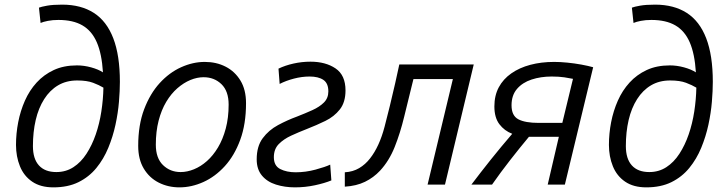

<svg xmlns="http://www.w3.org/2000/svg" viewBox="-20 -796 3133 828"><path d="M210 12Q155 12 119 -12.5Q83 -37 66 -79Q49 -121 49 -171Q49 -220 58.5 -269Q68 -318 87.5 -362Q107 -406 138 -440Q169 -474 212 -494Q255 -514 312 -514Q342 -514 373 -505.5Q404 -497 424 -484Q419 -564 397.5 -613.5Q376 -663 335.5 -686.5Q295 -710 232 -710Q207 -710 186.5 -706Q166 -702 155 -697L148 -763Q158 -767 183 -771.5Q208 -776 248 -776Q329 -776 384.5 -740.5Q440 -705 468.5 -631Q497 -557 497 -443Q497 -405 493 -357Q489 -309 478 -258Q467 -207 447 -158.5Q427 -110 395.5 -71.5Q364 -33 318.5 -10.5Q273 12 210 12ZM223 -54Q264 -54 296.5 -75Q329 -96 353 -133Q377 -170 393 -216.5Q409 -263 417 -315Q425 -367 426 -418Q408 -429 381.5 -439Q355 -449 313 -449Q266 -449 230.5 -428Q195 -407 170.5 -368.5Q146 -330 134 -278.5Q122 -227 122 -166Q122 -111 148 -82.5Q174 -54 223 -54Z M754 12Q705 12 664.5 -8.5Q624 -29 600 -69Q576 -109 576 -167Q576 -257 601.5 -324.5Q627 -392 668.5 -437.5Q710 -483 761 -506Q812 -529 863 -529Q913 -529 953 -508.5Q993 -488 1017 -448.5Q1041 -409 1041 -351Q1041 -261 1016 -193Q991 -125 949.5 -79.5Q908 -34 857 -11Q806 12 754 12ZM759 -54Q787 -54 816.5 -66Q846 -78 872.5 -101.5Q899 -125 920 -160Q941 -195 953.5 -241.5Q966 -288 966 -345Q966 -403 935 -433Q904 -463 858 -463Q830 -463 801 -451Q772 -439 745 -415.5Q718 -392 697 -357Q676 -322 664 -275.5Q652 -229 652 -172Q652 -114 683 -84Q714 -54 759 -54Z M1252 12Q1208 12 1170 0Q1132 -12 1109.5 -39Q1087 -66 1087 -109Q1087 -165 1113 -200Q1139 -235 1179 -256.5Q1219 -278 1260 -293Q1296 -307 1327 -321Q1358 -335 1377 -354Q1396 -373 1396 -402Q1396 -437 1374.5 -451.5Q1353 -466 1315 -466Q1282 -466 1247.5 -457Q1213 -448 1186 -434L1181 -500Q1210 -514 1246 -522Q1282 -530 1319 -530Q1384 -530 1427 -501Q1470 -472 1470 -406Q1470 -355 1445.5 -324Q1421 -293 1383 -274.5Q1345 -256 1304 -240Q1268 -226 1235.5 -211Q1203 -196 1182 -174.5Q1161 -153 1161 -118Q1161 -81 1188.5 -67Q1216 -53 1255 -53Q1298 -53 1340.5 -64.5Q1383 -76 1404 -86L1409 -18Q1380 -6 1338 3Q1296 12 1252 12Z M1467 9V-53Q1502 -55 1529 -71Q1556 -87 1576 -113Q1616 -164 1638.5 -249.5Q1661 -335 1684 -436L1702 -518H2023L1899 0H1824L1933 -455H1763L1758 -435Q1740 -363 1723 -292.5Q1706 -222 1682 -162Q1658 -102 1619 -60Q1591 -30 1554 -12Q1517 6 1467 9Z M2013 0Q2053 -53 2096.5 -107.5Q2140 -162 2189 -219Q2155 -232 2133.5 -260.5Q2112 -289 2112 -337Q2112 -384 2131 -419.5Q2150 -455 2185 -479.5Q2220 -504 2267 -516.5Q2314 -529 2370 -529Q2395 -529 2426 -526Q2457 -523 2487 -517.5Q2517 -512 2538 -506L2416 0H2342L2390 -206H2317Q2301 -206 2287.5 -206Q2274 -206 2261 -206Q2221 -158 2180 -105.5Q2139 -53 2102 0ZM2303 -266H2405L2451 -456Q2437 -459 2414 -462.5Q2391 -466 2359 -466Q2312 -466 2272.5 -453Q2233 -440 2209.5 -412.5Q2186 -385 2186 -342Q2186 -297 2215.5 -281.5Q2245 -266 2303 -266Z M2767 12Q2712 12 2676 -12.5Q2640 -37 2623 -79Q2606 -121 2606 -171Q2606 -220 2615.5 -269Q2625 -318 2644.5 -362Q2664 -406 2695 -440Q2726 -474 2769 -494Q2812 -514 2869 -514Q2899 -514 2930 -505.5Q2961 -497 2981 -484Q2976 -564 2954.5 -613.5Q2933 -663 2892.5 -686.5Q2852 -710 2789 -710Q2764 -710 2743.5 -706Q2723 -702 2712 -697L2705 -763Q2715 -767 2740 -771.5Q2765 -776 2805 -776Q2886 -776 2941.5 -740.5Q2997 -705 3025.5 -631Q3054 -557 3054 -443Q3054 -405 3050 -357Q3046 -309 3035 -258Q3024 -207 3004 -158.5Q2984 -110 2952.5 -71.5Q2921 -33 2875.5 -10.5Q2830 12 2767 12ZM2780 -54Q2821 -54 2853.5 -75Q2886 -96 2910 -133Q2934 -170 2950 -216.5Q2966 -263 2974 -315Q2982 -367 2983 -418Q2965 -429 2938.5 -439Q2912 -449 2870 -449Q2823 -449 2787.5 -428Q2752 -407 2727.5 -368.5Q2703 -330 2691 -278.5Q2679 -227 2679 -166Q2679 -111 2705 -82.5Q2731 -54 2780 -54Z"/></svg>

Font: Ubuntu Sans
Style: Italic
Weight: 400
Italic angle: -13.5°
Designer: Dalton Maag Ltd
Foundry: Dalton Maag Ltd
Version: Version 1.006